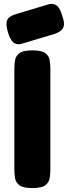

<svg xmlns="http://www.w3.org/2000/svg" viewBox="-20 -947 345 976"><path d="M144 9Q99 9 80 -4.5Q61 -18 57 -39.5Q53 -61 53 -83V-600Q53 -622 57 -643Q61 -664 80 -677.5Q99 -691 145 -691Q191 -691 209.5 -677.5Q228 -664 232 -643Q236 -622 236 -599V-82Q236 -60 232 -39Q228 -18 209 -4.5Q190 9 144 9ZM85 -723Q61 -719 46.5 -732.5Q32 -746 21 -781Q8 -823 16 -843.5Q24 -864 60 -875L230 -926Q255 -931 270.5 -917Q286 -903 296 -868Q311 -828 302 -807.5Q293 -787 259 -775Z"/></svg>

Font: Fredoka SemiExpanded
Style: Bold
Weight: 700
Width: 6
Designer: Ben Nathan
Foundry: Milena B. Brandão, Ben Nathan
Version: Version 2.001